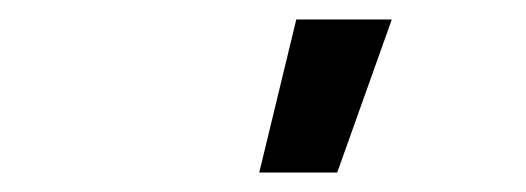

<svg xmlns="http://www.w3.org/2000/svg" viewBox="-20 -777 540 197"><path d="M246 -600 284 -757H382L326 -600Z"/></svg>

Font: Iosevka Curly
Style: Bold Italic
Weight: 700
Italic angle: -9°
Monospace: yes
Designer: Belleve Invis
Foundry: Belleve Invis
Version: Version 22.1.2; ttfautohint (v1.8.4)